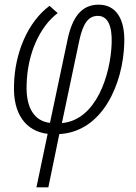

<svg xmlns="http://www.w3.org/2000/svg" viewBox="-20 -563 582 822"><path d="M136 239H187L234 11C421 1 507 -207 512 -377C516 -482 477 -543 402 -543C329 -543 290 -489 270 -397L194 -37C128 -44 90 -101 94 -201C97 -331 149 -448 227 -507L192 -538C98 -468 43 -335 40 -199C35 -75 91 -1 184 10ZM245 -36 320 -392C336 -464 359 -495 399 -495C441 -495 461 -453 458 -376C453 -242 392 -49 245 -36Z"/></svg>

Font: Noto Sans Condensed Light
Style: Italic
Weight: 300
Width: 3
Italic angle: -12°
Designer: Monotype Design Team
Foundry: Monotype Imaging Inc.
Version: Version 2.013